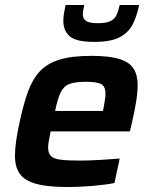

<svg xmlns="http://www.w3.org/2000/svg" viewBox="-20 -742 615 770"><path d="M252 8Q170 8 124 -5Q78 -18 59 -45.5Q40 -73 40 -117Q40 -144 45 -178.5Q50 -213 59 -254Q74 -323 91.5 -372.5Q109 -422 138.5 -454.5Q168 -487 217.5 -502.5Q267 -518 346 -518Q418 -518 458.5 -505.5Q499 -493 515.5 -467Q532 -441 532 -401Q532 -372 526 -334.5Q520 -297 510 -254L501 -215H183Q179 -195 176 -178.5Q173 -162 173 -150Q173 -128 184 -116.5Q195 -105 223 -101.5Q251 -98 302 -98Q334 -98 378.5 -100.5Q423 -103 460 -106L439 -8Q404 -1 351.5 3.5Q299 8 252 8ZM201 -297H393L395 -307Q398 -326 400.5 -340Q403 -354 403 -365Q403 -397 384.5 -405.5Q366 -414 325 -414Q281 -414 258 -405Q235 -396 223 -371Q211 -346 201 -297ZM358 -574Q285 -574 259.5 -596.5Q234 -619 234 -658Q234 -672 236.5 -688Q239 -704 243 -722H318Q316 -711 314 -702Q312 -693 312 -685Q312 -668 324.5 -658.5Q337 -649 373 -649Q407 -649 424 -658Q441 -667 448 -683Q455 -699 460 -722H538Q529 -678 512.5 -645Q496 -612 460.5 -593Q425 -574 358 -574Z"/></svg>

Font: Saira SemiBold
Style: Italic
Weight: 600
Italic angle: -12°
Designer: Hector Gatti with collaboration of the Omnibus-Type team
Foundry: Omnibus-Type
Version: Version 1.100; ttfautohint (v1.8.3)